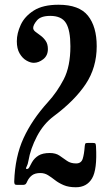

<svg xmlns="http://www.w3.org/2000/svg" viewBox="-20 -780 460 810"><path d="M385 -162.5Q390.5 -64.5 368.2 -27.2Q346 10 300 10Q269.5 10 248.5 1Q227.5 -8 212.2 -20Q197 -32 182.5 -41Q168 -50 150 -50Q128 -50 115.2 -40.5Q102.5 -31 95 -15Q92.5 -8.5 89 -4.2Q85.5 0 75.5 0H51.5Q43.5 0 41.8 -3.8Q40 -7.5 40 -14.5Q43.5 -119 79.2 -197Q115 -275 182 -349Q220.5 -391 248.8 -445.2Q277 -499.5 277 -585Q277 -652 258.5 -682.5Q240 -713 192 -713Q152 -713 136 -694Q120 -675 120 -662Q120 -653.5 129.2 -646.2Q138.5 -639 151 -630Q163.5 -621 172.8 -607.5Q182 -594 182 -573Q182 -545.5 162.5 -530.2Q143 -515 122.5 -515Q108 -515 91.2 -524.8Q74.5 -534.5 62.8 -554.5Q51 -574.5 51 -606Q51 -639.5 67.5 -675.2Q84 -711 122.5 -735.5Q161 -760 227 -760Q314 -760 351 -713.8Q388 -667.5 388 -585Q388 -495 341.5 -425.2Q295 -355.5 207 -290Q163.5 -257.5 136 -205Q108.5 -152.5 100 -102Q97.5 -86.5 92.2 -76.8Q87 -67 93 -67Q100 -67 104 -75Q108 -83 115 -95.5Q125 -113 142.5 -123.8Q160 -134.5 190 -134.5Q215 -134.5 231 -123.5Q247 -112.5 262.5 -101.5Q278 -90.5 301 -90.5Q322.5 -90.5 328.8 -109.8Q335 -129 337.5 -163.5Q338.5 -172 340.2 -174.5Q342 -177 351.5 -177H372Q380.5 -177 382.5 -174.2Q384.5 -171.5 385 -162.5Z"/></svg>

Font: Besley* Condensed
Style: Regular
Weight: 400
Width: 3
Designer: Owen Earl
Foundry: indestructible type*
Version: Version 3.000; ttfautohint (v1.8.3)